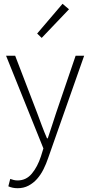

<svg xmlns="http://www.w3.org/2000/svg" viewBox="-20 -774 476 1013"><path d="M73 219Q46 219 24 209L34 170Q42 173 52 175.5Q62 178 73 178Q118 178 148 142Q178 106 196 51L209 9L12 -480H60L176 -178Q187 -148 200.5 -112Q214 -76 228 -44H232Q243 -76 254.5 -112Q266 -148 276 -178L379 -480H424L234 60Q224 90 209.5 119Q195 148 175.5 170Q156 192 130.5 205.5Q105 219 73 219ZM200 -574 176 -597 310 -754 344 -725Z"/></svg>

Font: CV Source Sans Light
Style: Regular
Weight: 300
Designer: Paul D. Hunt
Foundry: Adobe Systems Incorporated
Version: Version 3.001